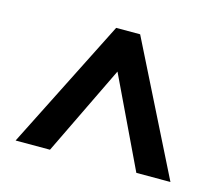

<svg xmlns="http://www.w3.org/2000/svg" viewBox="-68 -757 671 582"><g transform="rotate(15 267.0 -465.5)"><path d="M230 -669.9H305.2L509.8 -261.2H402.8L268.1 -543L131.8 -261.2H23.9Z"/></g></svg>

Font: Junicode Two Beta VF
Style: Regular
Weight: 400
Designer: Peter S. Baker
Foundry: Briery Creek Software
Version: Version 1.031 beta; ttfautohint (v1.8.1.43-b0c9)